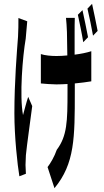

<svg xmlns="http://www.w3.org/2000/svg" viewBox="-20 -873 540 1001"><path d="M370 -780H324C326 -764 328 -731 329 -706C329 -679 330 -633 331 -584C311 -582 292 -581 274 -581C246 -581 215 -584 193 -591V-438C214 -436 250 -433 274 -433C293 -433 313 -434 332 -435V-395C332 -240 330 -164 276 -92C264 -57 243 -21 228 -2L264 108C370 -20 370 -155 370 -394V-438C402 -441 432 -445 456 -449V-606C431 -598 401 -592 369 -588V-706C369 -729 369 -755 370 -780ZM55 -282C55 -159 71 -14 81 46L115 33C114 17 114 -2 113 -13C113 -24 114 -48 115 -64C121 -125 136 -225 148 -320L127 -368C117 -339 107 -297 100 -273C81 -374 98 -579 114 -671C116 -693 120 -734 122 -762L76 -779C76 -750 76 -712 74 -682C68 -601 55 -447 55 -282ZM386 -796C395 -754 407 -697 414 -653L439 -679C432 -717 419 -779 410 -820ZM436 -828C446 -787 457 -730 465 -687L489 -712C482 -749 469 -812 460 -853Z"/></svg>

Font: 寒蝉无机体 CompactMedium
Style: Regular
Weight: 500
Width: 3
Designer: ChillTanhei {Warren2060}; 
Source Han Sans {Ryoko NISHIZUKA 西塚涼子 (kana, bopomofo & ideographs); Paul D. Hunt (Latin, Gre
Foundry: ChillType&Adobe
Version: Version 1.000;Glyphs 3.1.1 (3135)